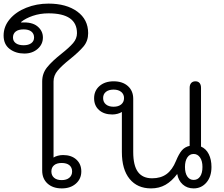

<svg xmlns="http://www.w3.org/2000/svg" viewBox="-100 -1035 1245 1065"><path d="M134 -89V-583Q134 -628 161.5 -662Q189 -696 241 -737Q284 -771 305.5 -796Q327 -821 327 -851Q327 -961 169 -961Q122 -961 81.5 -947Q41 -933 17 -913L18 -910Q77 -914 107.5 -889Q138 -864 138 -827Q138 -789 108.5 -763.5Q79 -738 35 -738Q-13 -738 -46.5 -763.5Q-80 -789 -80 -838Q-80 -888 -46 -928.5Q-12 -969 45.5 -992Q103 -1015 169 -1015Q268 -1015 328.5 -971Q389 -927 389 -851Q389 -808 363.5 -777.5Q338 -747 287 -706Q242 -670 219.5 -643Q197 -616 197 -583V-161Q205 -167 220 -171Q235 -175 250 -175Q296 -175 323.5 -150Q351 -125 351 -84Q351 -43 321 -16.5Q291 10 243 10Q193 10 163.5 -17Q134 -44 134 -89ZM89 -827Q89 -848 74 -860Q59 -872 31 -872Q2 -872 -13 -860Q-28 -848 -28 -827Q-28 -807 -12.5 -795.5Q3 -784 31 -784Q58 -784 73.5 -795.5Q89 -807 89 -827ZM300 -84Q300 -106 285 -118.5Q270 -131 242 -131Q215 -131 200 -118.5Q185 -106 185 -84Q185 -62 200 -49Q215 -36 242 -36Q269 -36 284.5 -49Q300 -62 300 -84Z M576 -192V-414Q567 -408 552.5 -404Q538 -400 523 -400Q477 -400 449.5 -424.5Q422 -449 422 -490Q422 -532 452 -558Q482 -584 530 -584Q580 -584 609.5 -557.5Q639 -531 639 -487V-192Q639 -117 665 -81.5Q691 -46 744 -46Q792 -46 824 -69.5Q856 -93 876 -142Q892 -181 908.5 -200.5Q925 -220 952 -226V-548Q952 -565 960.5 -574.5Q969 -584 984 -584Q999 -584 1007 -574.5Q1015 -565 1015 -548V-222Q1043 -210 1058 -180Q1073 -150 1073 -109Q1073 -55 1045 -22.5Q1017 10 974 10Q938 10 913.5 -12Q889 -34 883 -70Q853 -30 818 -10Q783 10 738 10Q662 10 619 -42.5Q576 -95 576 -192ZM588 -491Q588 -512 572.5 -525Q557 -538 530 -538Q503 -538 487.5 -525.5Q472 -513 472 -491Q472 -469 487.5 -456Q503 -443 530 -443Q557 -443 572.5 -456Q588 -469 588 -491ZM1023 -109Q1023 -142 1009.5 -161.5Q996 -181 974 -181Q952 -181 939 -161.5Q926 -142 926 -109Q926 -75 939 -56Q952 -37 974 -37Q997 -37 1010 -56Q1023 -75 1023 -109Z"/></svg>

Font: Kodchasan Light
Style: Regular
Weight: 300
Version: Version 1.000; ttfautohint (v1.6)